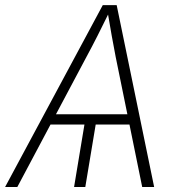

<svg xmlns="http://www.w3.org/2000/svg" viewBox="-39 -748 708 768"><path d="M347.2 -270.5 302.2 0H257.3L302.2 -270.5ZM-18.6 0 372.1 -727.5H427.7L577.6 0H529.8L423.8 -520Q416.5 -558.1 408 -604.5Q399.4 -650.9 390.1 -708H402.3Q375 -652.3 351.6 -606Q328.1 -559.6 306.6 -520L30.3 0ZM139.2 -250 145.5 -291H509.8L502.9 -250Z"/></svg>

Font: Inter 17pt ExtraLight
Style: Italic
Weight: 250
Italic angle: -9.3988°
Version: Version 4.001;git-66647c0bb